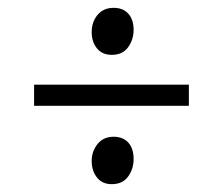

<svg xmlns="http://www.w3.org/2000/svg" viewBox="-20 -517 570 490"><path d="M67 -247V-301H462V-247ZM265 -47Q241 -47 227.5 -64Q214 -81 214 -106Q214 -131 229 -149.5Q244 -168 270 -168Q294 -168 307.5 -153Q321 -138 321 -111Q321 -86 307 -66.5Q293 -47 265 -47ZM265 -377Q241 -377 227.5 -393.5Q214 -410 214 -435Q214 -461 229 -479Q244 -497 270 -497Q294 -497 307.5 -482Q321 -467 321 -441Q321 -416 307 -396.5Q293 -377 265 -377Z"/></svg>

Font: Faustina Light
Style: Regular
Weight: 300
Designer: Alfonso Garcia
Foundry: http://www.omnibus-type.com
Version: Version 1.200